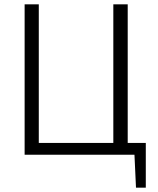

<svg xmlns="http://www.w3.org/2000/svg" viewBox="-20 -710 724 881"><path d="M649 -54H566V-690H500V-54H158V-690H93V0H597L604 151H649Z"/></svg>

Font: SnT
Style: Regular
Weight: 300
Designer: Natanael Gama
Version: Version 1.001;PS 001.001;hotconv 1.0.70;makeotf.lib2.5.58329